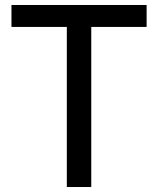

<svg xmlns="http://www.w3.org/2000/svg" viewBox="-20 -750 634 770"><path d="M248 0V-642H26V-730H568V-642H346V0Z"/></svg>

Font: Cazoo Sans
Style: Regular
Weight: 400
Designer: Jonathan Barnbrook, Julián Moncada
Foundry: Barnbrook Fonts
Version: Version 2.000;Glyphs 3.3 (3337)